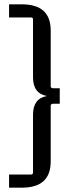

<svg xmlns="http://www.w3.org/2000/svg" viewBox="-20 -700 350 890"><path d="M133 -610Q133 -619 124 -619H22V-680H81Q215 -680 215 -559V-301Q215 -291 226 -291H257V-219H226Q215 -219 215 -209V49Q215 170 81 170H22V109H124Q133 109 133 99V-168Q133 -244 198 -255Q133 -266 133 -342Z"/></svg>

Font: Gemunu Libre
Style: Regular
Weight: 400
Designer: Puspanada Ekanayake, Sola Matas, Pathum Egodawatta, Kosala Senevirathne
Foundry: mooniak
Version: Version 1.100